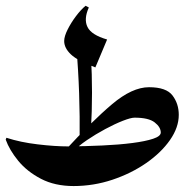

<svg xmlns="http://www.w3.org/2000/svg" viewBox="-27 -622 656 662"><path d="M227.1 19.5Q162.1 19.5 114 -5.6Q65.9 -30.8 35.6 -67.9Q5.4 -105 -7.3 -140.6L-4.9 -147Q43.5 -131.3 102.8 -124.3Q162.1 -117.2 208.5 -117.2ZM268.1 -602.1 279.3 -596.2Q261.2 -556.2 274.7 -528.8Q288.1 -501.5 342.3 -485.8L301.8 -389.6Q240.2 -412.6 217.3 -434.6Q194.3 -456.5 194.3 -480.5Q194.3 -496.6 206.1 -520Q217.8 -543.5 234.9 -566.2Q252 -588.9 268.1 -602.1ZM486.8 -321.3Q546.4 -321.3 567.9 -292.7Q589.4 -264.2 589.4 -226.1Q589.4 -182.6 559.1 -139.2Q528.8 -95.7 477.1 -59.8Q425.3 -23.9 360.4 -2.2Q295.4 19.5 226.1 19.5L207.5 -117.2Q269 -117.7 326.4 -120.4Q383.8 -123 429.2 -128.9Q474.6 -134.8 501 -143.6Q527.3 -152.3 527.3 -165Q527.3 -183.6 506.3 -200Q485.4 -216.3 437 -216.3Q424.3 -216.3 396.7 -205.6Q369.1 -194.8 335.9 -177Q302.7 -159.2 272.5 -138.7Q242.2 -118.2 224.1 -98.1L194.3 -100.1Q290 -204.1 359.4 -262.7Q428.7 -321.3 486.8 -321.3ZM247.6 -141.1Q248.5 -220.7 245.8 -299.8Q243.2 -378.9 236.3 -458.5Q249 -451.2 261.7 -444.1Q274.4 -437 286.6 -430.2Q293.9 -302.7 286.6 -174.8Q276.9 -166 267.1 -157.7Q257.3 -149.4 247.6 -141.1Z"/></svg>

Font: Lateef ExtraBold
Style: Regular
Weight: 800
Designer: SIL International
Foundry: SIL International
Version: Version 4.200